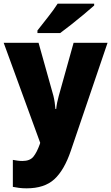

<svg xmlns="http://www.w3.org/2000/svg" viewBox="-20 -786 606 1046"><path d="M0 -553H190L271 -264Q275 -248 278 -228Q281 -208 282 -192H286Q288 -211 291.5 -228Q295 -245 300 -263L381 -553H566L366 35Q330 141 276 190.5Q222 240 125 240Q102 240 83.5 237.5Q65 235 50 232V85Q61 87 74.5 89Q88 91 102 91Q143 91 162 67.5Q181 44 197 -1L199 -8ZM493 -756Q473 -738 439.5 -710Q406 -682 370 -653.5Q334 -625 308 -606H184V-620Q209 -652 241 -692.5Q273 -733 294 -766H493Z"/></svg>

Font: Noto Sans Myanmar UI SemiCondensed Black
Style: Regular
Weight: 900
Width: 4
Designer: Monotype Design Team
Foundry: Monotype Imaging Inc.
Version: Version 2.103; ttfautohint (v1.8.4.7-5d5b)